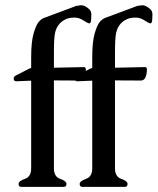

<svg xmlns="http://www.w3.org/2000/svg" viewBox="-20 -726 612 746"><path d="M426.8 -501.5V-462.9L543.5 -465.3Q550.8 -465.3 550.8 -455.6Q550.8 -445.8 548.8 -436Q543.9 -413.1 526.9 -413.1L426.8 -413.6V-71.3Q426.8 -39.6 451.2 -31Q475.6 -22.5 475.6 -11.2Q475.6 0 465.3 0H299.8Q289.6 0 289.6 -11.2Q289.6 -22.5 314 -31Q338.4 -39.6 338.4 -71.3V-412.6L280.3 -410.2Q274.9 -410.2 272.5 -413.1Q231 -413.6 189.5 -413.6V-71.3Q189.5 -39.6 213.9 -31Q238.3 -22.5 238.3 -11.2Q238.3 0 228 0H62.5Q52.2 0 52.2 -11.2Q52.2 -22.5 76.7 -31Q101.1 -39.6 101.1 -71.3V-412.6L43 -410.2Q33.7 -410.2 33.2 -419.9V-420.9Q33.2 -428.7 42.5 -433.1Q52.2 -437.5 71.3 -447.8Q90.3 -458 94.5 -459.7Q98.6 -461.4 101.1 -461.4V-501.5Q101.1 -563.5 110.4 -595.5Q119.6 -627.4 129.6 -639.9Q139.6 -652.3 151.9 -656.7L276.4 -703.1L294.9 -705.6Q305.7 -705.6 316.9 -698Q328.1 -690.4 331.5 -684.1Q335 -677.7 335 -670.9Q335 -664.1 334.2 -650.4Q333.5 -636.7 328.1 -635.3H326.7Q321.3 -635.3 304.4 -646.5Q287.6 -657.7 269.3 -657.7Q251 -657.7 237.8 -652.3Q196.8 -634.8 191.9 -585.4Q189.9 -566.9 189.7 -545.4Q189.5 -523.9 189.5 -501.5V-462.9L306.2 -465.3Q313.5 -465.3 313.5 -455.6Q313.5 -453.1 313.5 -450.2Q328.1 -458 332 -460Q335.9 -461.4 338.4 -461.4V-501.5Q338.4 -563.5 347.7 -595.5Q356.9 -627.4 366.9 -639.9Q377 -652.3 389.2 -656.7L513.7 -703.1L532.2 -705.6Q543 -705.6 554.2 -698Q565.4 -690.4 568.8 -684.1Q572.3 -677.7 572.3 -670.9Q572.3 -664.1 571.5 -650.4Q570.8 -636.7 565.4 -635.3H564Q558.6 -635.3 541.7 -646.5Q524.9 -657.7 506.6 -657.7Q488.3 -657.7 475.1 -652.3Q434.1 -634.8 429.2 -585.4Q427.2 -566.9 427 -545.4Q426.8 -523.9 426.8 -501.5Z"/></svg>

Font: Caudex
Style: Regular
Weight: 400
Version: Version 1.04